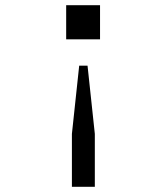

<svg xmlns="http://www.w3.org/2000/svg" viewBox="-20 -535 640 737"><path d="M256 182V-21L284 -283H316L344 -21V182ZM364 -515V-384H234V-515Z"/></svg>

Font: iA Writer Quattro V
Style: Regular
Weight: 400
Designer: Mike Abbink, Paul van der Laan, Pieter van Rosmalen, Oliver Reichenstein
Foundry: Information Architects Inc.
Version: Version 2.000